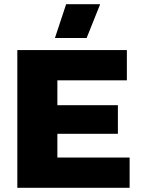

<svg xmlns="http://www.w3.org/2000/svg" viewBox="-20 -900 685 920"><path d="M63 0V-660.2H587.9V-515.1H254.9V-396H544.9V-258.8H254.9V-145H601.1V0ZM243.2 -717.8 296.9 -879.9H460L395 -717.8Z"/></svg>

Font: Human Sans Black
Style: Regular
Weight: 800
Designer: Tim Radville
Foundry: Continuum
Version: Version 1.000;FEAKit 1.0